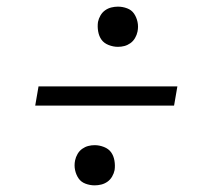

<svg xmlns="http://www.w3.org/2000/svg" viewBox="-20 -629 640 578"><path d="M335 -488Q321 -488 307 -493.5Q293 -499 285.5 -509.5Q278 -520 275.5 -534.5Q273 -549 275 -563Q277 -573 282.5 -582.5Q288 -592 296.5 -598Q305 -604 315 -606.5Q325 -609 335 -609Q349 -609 362.5 -604Q376 -599 383.5 -588Q391 -577 394 -563Q397 -549 394 -534Q392 -524 386.5 -514.5Q381 -505 372.5 -499Q364 -493 354.5 -490.5Q345 -488 335 -488ZM86 -311 96 -369H514L504 -311ZM265 -71Q251 -71 237.5 -76Q224 -81 216.5 -92Q209 -103 206 -117Q203 -131 206 -146Q208 -156 213.5 -165.5Q219 -175 227.5 -181Q236 -187 245.5 -189.5Q255 -192 265 -192Q279 -192 293 -186.5Q307 -181 314.5 -170.5Q322 -160 324.5 -145.5Q327 -131 325 -117Q323 -107 317.5 -97.5Q312 -88 303.5 -82Q295 -76 285 -73.5Q275 -71 265 -71Z"/></svg>

Font: Iosevka Aile Light Oblique
Style: Regular
Weight: 300
Italic angle: -9°
Designer: Belleve Invis
Foundry: Belleve Invis
Version: Version 31.1.0; ttfautohint (v1.8.4)